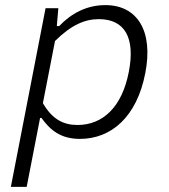

<svg xmlns="http://www.w3.org/2000/svg" viewBox="-20 -532 660 752"><path d="M549 -245.5C581.5 -411 517.5 -512 392.5 -512C318.5 -512 258 -478.5 212 -430H202.5L208.5 -500H158.5L22.5 200H84.5L137 -70H142.5C177 -22 218 12 293 12C415.5 12 516 -74 549 -245.5ZM148 -128 195.5 -371.5C260.5 -435.5 313 -457 367.5 -457C469 -457 510.5 -383.5 484.5 -250.5C458 -112.5 382.5 -42.5 283.5 -42.5C229 -42.5 185 -64 148 -128Z"/></svg>

Font: Monaspace Neon ExtraLight
Style: Italic
Weight: 200
Italic angle: -11°
Designer: Riley Cran & the Lettermatic Team
Foundry: Lettermatic
Version: Version 1.200 (Monaspace Neon)